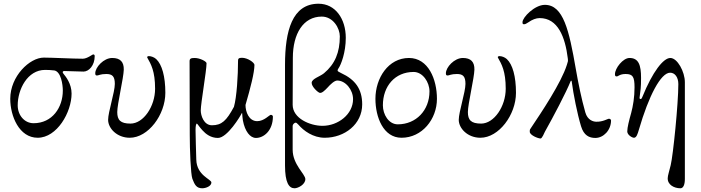

<svg xmlns="http://www.w3.org/2000/svg" viewBox="-20 -725 3762 1030"><path d="M182 14C286 14 364 -123 364 -223C364 -276 333 -314 320 -330C313 -338 317 -344 324 -344C331 -344 414 -341 428 -341C457 -341 488 -374 488 -424C488 -429 486 -433 480 -433C475 -433 448 -410 424 -410C372 -410 257 -416 215 -416C139 -416 35 -316 35 -195C35 -102 83 14 182 14ZM160 -64C112 -64 75 -106 75 -160C75 -245 127 -350 222 -350C235 -350 260 -349 272 -347C307 -340 317 -272 317 -239C317 -149 261 -64 160 -64Z M676 14C775 14 867 -109 867 -227C867 -315 849 -379 818 -408C807 -418 791 -424 778 -424C774 -424 767 -421 770 -416C790 -381 812 -343 812 -249C812 -155 750 -62 680 -62C626 -62 609 -81 609 -124C609 -166 643 -307 644 -351C645 -393 625 -414 582 -414C536 -414 491 -364 491 -332C491 -322 494 -320 501 -320C508 -320 519 -328 550 -328C582 -328 596 -316 596 -275C596 -231 560 -124 560 -82C560 -37 607 14 676 14Z M1065 285C1084 285 1114 274 1114 254C1114 236 1035 217 1033 131C1032 94 1029 1 1029 -28C1029 -49 1032 -62 1036 -62C1039 -62 1049 -44 1066 -26C1084 -6 1111 15 1149 15C1199 15 1270 -102 1277 -118H1279C1280 -104 1281 -91 1283 -79C1294 -20 1322 15 1353 15C1396 15 1444 -25 1444 -100C1444 -105 1438 -109 1433 -109C1425 -109 1397 -75 1360 -75C1315 -75 1297 -125 1297 -162C1324 -254 1345 -336 1345 -377C1345 -389 1309 -415 1278 -415C1261 -415 1257 -410 1257 -400C1257 -320 1250 -204 1235 -152C1195 -77 1169 -53 1117 -53C1073 -53 1057 -106 1057 -132C1057 -172 1088 -344 1088 -386C1088 -395 1053 -414 1024 -414C1003 -414 997 -410 997 -396L998 0C998 75 1003 210 1012 234C1024 265 1033 285 1065 285Z M1560 285C1579 285 1618 265 1618 236C1618 209 1550 158 1550 78V-50C1550 -58 1560 -67 1566 -67C1569 -67 1574 -64 1580 -57C1609 -23 1660 14 1722 14C1829 14 1923 -59 1923 -165C1923 -247 1886 -298 1810 -333C1799 -338 1791 -343 1791 -346C1791 -350 1793 -355 1795 -357C1810 -378 1835 -444 1835 -522C1835 -624 1779 -705 1689 -705C1547 -705 1509 -558 1509 -377V163C1509 254 1530 285 1560 285ZM1710 -50C1643 -50 1550 -90 1550 -163L1551 -415C1551 -544 1607 -636 1706 -636C1767 -636 1803 -574 1803 -530C1803 -444 1777 -381 1718 -332C1696 -314 1653 -303 1652 -281C1651 -261 1684 -230 1695 -227C1706 -224 1722 -239 1737 -255C1752 -272 1774 -293 1789 -293C1834 -293 1874 -243 1874 -193C1874 -112 1794 -50 1710 -50Z M2134 14C2244 14 2324 -85 2324 -195C2324 -299 2278 -414 2174 -414C2063 -414 1994 -306 1994 -195C1994 -97 2036 14 2134 14ZM2114 -58C2065 -58 2034 -111 2034 -160C2034 -263 2099 -339 2199 -339C2248 -339 2284 -284 2284 -235C2284 -133 2212 -58 2114 -58Z M2557 14C2656 14 2748 -109 2748 -227C2748 -315 2730 -379 2699 -408C2688 -418 2672 -424 2659 -424C2655 -424 2648 -421 2651 -416C2671 -381 2693 -343 2693 -249C2693 -155 2631 -62 2561 -62C2507 -62 2490 -81 2490 -124C2490 -166 2524 -307 2525 -351C2526 -393 2506 -414 2463 -414C2417 -414 2372 -364 2372 -332C2372 -322 2375 -320 2382 -320C2389 -320 2400 -328 2431 -328C2463 -328 2477 -316 2477 -275C2477 -231 2441 -124 2441 -82C2441 -37 2488 14 2557 14Z M2880 18C2888 18 2900 -12 2903 -18C2949 -100 3017 -229 3041 -289C3043 -294 3046 -293 3047 -288C3056 -219 3077 -114 3097 -48C3112 2 3141 15 3174 15C3217 15 3258 -26 3258 -79C3258 -84 3252 -88 3247 -88C3239 -88 3215 -71 3179 -72C3163 -72 3132 -80 3120 -122C3099 -196 3082 -280 3069 -355C3033 -563 3002 -699 2903 -699C2848 -699 2783 -632 2783 -606C2783 -596 2785 -595 2792 -595C2797 -595 2804 -598 2814 -605C2835 -620 2856 -628 2875 -628C2973 -628 3012 -526 3026 -412C3028 -396 3027 -396 3021 -377C2991 -281 2883 -120 2832 -44C2822 -29 2822 -32 2822 -18C2822 0 2866 18 2880 18Z M3630 285C3646 285 3654 265 3654 235V-284C3654 -340 3614 -414 3576 -414C3539 -414 3481 -341 3426 -205C3421 -193 3419 -194 3416 -194C3413 -194 3410 -197 3411 -201C3416 -238 3419 -255 3419 -307C3419 -376 3406 -414 3357 -414C3322 -414 3279 -359 3279 -327C3279 -317 3282 -315 3289 -315C3296 -315 3305 -328 3336 -328C3375 -328 3384 -313 3384 -256C3384 -204 3376 -156 3366 -119C3355 -80 3345 -41 3345 -20C3345 -1 3371 14 3381 14C3395 14 3401 -8 3407 -28C3460 -211 3525 -335 3575 -335C3601 -335 3619 -310 3619 -274C3619 -169 3591 108 3578 161C3571 191 3562 217 3562 231C3561 266 3596 285 3630 285Z"/></svg>

Font: Garamond-Math
Style: Regular
Weight: 400
Version: Version 2019-08-16